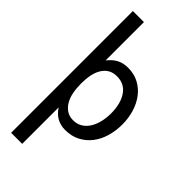

<svg xmlns="http://www.w3.org/2000/svg" viewBox="-307 -807 1105 1105"><g transform="rotate(45 246.0 -254.5)"><path d="M258 10C292 10 322.2 3.2 348.5 -10.5C374.8 -24.2 397 -42.7 415 -66C433 -89.3 446.5 -116.5 455.5 -147.5C464.5 -178.5 469 -211 469 -245C469 -279.7 464.3 -312.3 455 -343C445.7 -373.7 432.2 -400.7 414.5 -424C396.8 -447.3 375.2 -465.8 349.5 -479.5C323.8 -493.2 294.3 -500 261 -500C235.7 -500 213.3 -495 194 -485C174.7 -475 156.7 -459.3 140 -438V-750H50V241H140V-56C168 -12 207.3 10 258 10ZM251 -420C292.3 -420 323.8 -403.8 345.5 -371.5C367.2 -339.2 378 -297 378 -245C378 -219 375.2 -194.8 369.5 -172.5C363.8 -150.2 355.7 -130.8 345 -114.5C334.3 -98.2 321.2 -85.3 305.5 -76C289.8 -66.7 271.7 -62 251 -62C230.3 -62 212.7 -66.8 198 -76.5C183.3 -86.2 171.2 -99.2 161.5 -115.5C151.8 -131.8 144.8 -151.2 140.5 -173.5C136.2 -195.8 134 -219.7 134 -245C134 -270.3 136.2 -293.7 140.5 -315C144.8 -336.3 151.8 -354.8 161.5 -370.5C171.2 -386.2 183.3 -398.3 198 -407C212.7 -415.7 230.3 -420 251 -420Z"/></g></svg>

Font: Cabin Condensed
Style: Regular
Weight: 400
Designer: Pablo Impallari
Foundry: Pablo Impallari. www.impallari.com Igino Marini. www.ikern.com
Version: Version 1.006